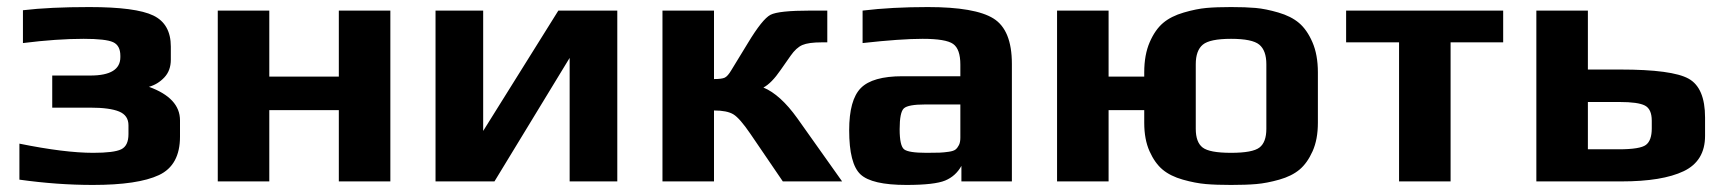

<svg xmlns="http://www.w3.org/2000/svg" viewBox="-20 -514 4891 544"><path d="M490 -173C490 -215 460.7 -246.7 402 -268C418.7 -272.7 433.2 -281.5 445.5 -294.5C457.8 -307.5 464 -324.3 464 -345V-382C464 -424.7 447.5 -454 414.5 -470C381.5 -486 321 -494 233 -494C158.3 -494 95.7 -491 45 -485V-392C109 -400 166.3 -404 217 -404C259 -404 286.8 -400.8 300.5 -394.5C314.2 -388.2 321 -375.3 321 -356V-352C321 -317.3 292.7 -300 236 -300H128V-209H236C272.7 -209 299.8 -205.3 317.5 -198C335.2 -190.7 344 -177.7 344 -159V-134C344 -112 337.2 -97.7 323.5 -91C309.8 -84.3 283.3 -81 244 -81C190 -81 120.3 -89.7 35 -107V-5C106.3 5 175.7 10 243 10C328.3 10 390.8 0.7 430.5 -18C470.2 -36.7 490 -73 490 -127Z M1086 0V-484H940V-297H743V-484H597V0H743V-202H940V0Z M1381 0 1594 -350V0H1729V-484H1562L1349 -143V-484H1214V0Z M1857 0H2003V-201C2027.7 -201 2046 -197.3 2058 -190C2070 -182.7 2086 -164.3 2106 -135L2198 0H2366L2239 -179C2207 -223.7 2175 -252.7 2143 -266C2158.3 -274 2174.7 -290.7 2192 -316L2220 -356C2230.7 -371.3 2241.8 -381.5 2253.5 -386.5C2265.2 -391.5 2283.3 -394 2308 -394H2324V-484H2276C2216 -484 2178.3 -480 2163 -472C2147.7 -464 2126.3 -437.3 2099 -392L2052 -315C2045.3 -303.7 2039.2 -296.7 2033.5 -294C2027.8 -291.3 2017.7 -290 2003 -290V-484H1857Z M2847 0V-333C2847 -397 2829.7 -439.8 2795 -461.5C2760.3 -483.2 2698.3 -494 2609 -494C2541 -494 2479.3 -490.7 2424 -484V-392C2496 -400 2552.7 -404 2594 -404C2638 -404 2666.8 -399.2 2680.5 -389.5C2694.2 -379.8 2701 -360.3 2701 -331V-298H2537C2480.3 -298 2441 -286.8 2419 -264.5C2397 -242.2 2386 -202.3 2386 -145C2386 -81.7 2396.7 -40 2418 -20C2439.3 0 2482.7 10 2548 10C2601.3 10 2638 5.8 2658 -2.5C2678 -10.8 2693.3 -24.7 2704 -44V0ZM2701 -124C2701 -115.3 2699.7 -108.3 2697 -103C2694.3 -97.7 2691.2 -93.5 2687.5 -90.5C2683.8 -87.5 2677.3 -85.3 2668 -84C2658.7 -82.7 2650 -81.8 2642 -81.5C2634 -81.2 2621.7 -81 2605 -81C2571 -81 2549.8 -84.3 2541.5 -91C2533.2 -97.7 2529 -116.7 2529 -148C2529 -180 2533 -199.7 2541 -207C2549 -214.3 2569 -218 2601 -218H2701Z M3121 0V-202H3222V-166C3222 -134.7 3227 -107.8 3237 -85.5C3247 -63.2 3259.3 -45.8 3274 -33.5C3288.7 -21.2 3307.8 -11.7 3331.5 -5C3355.2 1.7 3376.8 5.8 3396.5 7.5C3416.2 9.2 3440 10 3468 10C3496 10 3519.8 9.2 3539.5 7.5C3559.2 5.8 3580.8 1.7 3604.5 -5C3628.2 -11.7 3647.3 -21.2 3662 -33.5C3676.7 -45.8 3689 -63.2 3699 -85.5C3709 -107.8 3714 -134.7 3714 -166V-309C3714 -342.3 3708.8 -370.8 3698.5 -394.5C3688.2 -418.2 3675.5 -436.3 3660.5 -449C3645.5 -461.7 3626 -471.5 3602 -478.5C3578 -485.5 3556.5 -489.8 3537.5 -491.5C3518.5 -493.2 3495.3 -494 3468 -494C3440.7 -494 3417.5 -493.2 3398.5 -491.5C3379.5 -489.8 3358 -485.5 3334 -478.5C3310 -471.5 3290.5 -461.7 3275.5 -449C3260.5 -436.3 3247.8 -418.2 3237.5 -394.5C3227.2 -370.8 3222 -342.3 3222 -309V-297H3121V-484H2975V0ZM3568 -149C3568 -123.7 3561.5 -106 3548.5 -96C3535.5 -86 3508.7 -81 3468 -81C3427.3 -81 3400.5 -86 3387.5 -96C3374.5 -106 3368 -123.7 3368 -149V-332C3368 -358 3374.7 -376.5 3388 -387.5C3401.3 -398.5 3428 -404 3468 -404C3508 -404 3534.7 -398.5 3548 -387.5C3561.3 -376.5 3568 -358 3568 -332Z M4239 -394V-484H3794V-394H3944V0H4090V-394Z M4811 -181C4811 -237 4795.5 -273.7 4764.5 -291C4733.5 -308.3 4669 -317 4571 -317H4479V-484H4333V0H4574C4651.3 0 4710.2 -9.7 4750.5 -29C4790.8 -48.3 4811 -81.7 4811 -129ZM4660 -150C4660 -127.3 4654.5 -111.8 4643.5 -103.5C4632.5 -95.2 4607 -91 4567 -91H4479V-225H4569C4603.7 -225 4627.5 -221.7 4640.5 -215C4653.5 -208.3 4660 -194 4660 -172Z"/></svg>

Font: Play
Style: Bold
Weight: 700
Designer: Jonas Hecksher
Foundry: Jonas Hecksher, Playtypeª, e-types AS
Version: Version 1.002